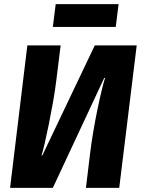

<svg xmlns="http://www.w3.org/2000/svg" viewBox="-20 -914 699 934"><path d="M237 0H29L113 -693H275L254 -524Q248 -474 238 -417.5Q228 -361 217.5 -309.5Q207 -258 197.5 -217Q188 -176 182 -158H186L441 -693H645L560 0H398L418 -165Q424 -216 433.5 -272Q443 -328 453.5 -379Q464 -430 474 -471.5Q484 -513 491 -535H487ZM543 -783H237L251 -894H557Z"/></svg>

Font: Qjlgwqiwhsfqbnnlvksmvfsycuq
Style: Regular
Weight: 700
Italic angle: -8°
Designer: Carrois Corporate & Edenspiekermann
Foundry: Carrois Corporate GbR & Edenspiekermann AG
Version: Version 2.001